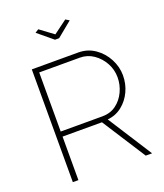

<svg xmlns="http://www.w3.org/2000/svg" viewBox="-164 -1028 972 1136"><g transform="rotate(-20 322.5 -460.0)"><path d="M96 0V-710H388Q447 -710 493 -678Q539 -646 565 -596Q591 -546 591 -493Q591 -439 569 -392Q547 -345 508 -314Q469 -283 417 -278L595 0H555L379 -274H131V0ZM131 -306H394Q444 -306 480.5 -333Q517 -360 537 -403Q557 -446 557 -493Q557 -541 534 -583Q511 -625 472.5 -651.5Q434 -678 387 -678H131ZM213 -920 298 -857 383 -920 406 -906 311 -828H285L191 -906Z"/></g></svg>

Font: Raleway ExtraLight
Style: Regular
Weight: 200
Designer: Matt McInerney, Pablo Impallari, Rodrigo Fuenzalida
Foundry: Matt McInerney, Pablo Impallari, Rodrigo Fuenzalida
Version: Version 4.026